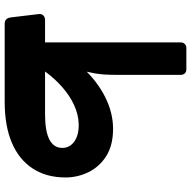

<svg xmlns="http://www.w3.org/2000/svg" viewBox="-18 -772 796 799"><g transform="rotate(90 379.5 -372.0)"><path d="M79 6Q67 6 60.5 0Q54 -6 52 -19L38 -136Q37 -149 44.5 -155.5Q52 -162 63 -162H158Q201 -253 259 -316Q317 -379 383 -412Q449 -445 515 -445Q584 -445 628.5 -417Q673 -389 695.5 -343.5Q718 -298 718 -247Q718 -168 681 -111Q644 -54 574 -24Q504 6 403 6ZM277 -162H456Q525 -162 560 -180Q595 -198 595 -234Q595 -265 568 -284Q541 -303 496 -302Q456 -301 417 -283Q378 -265 342.5 -234Q307 -203 277 -162ZM156 -130V-727Q156 -737 162.5 -743.5Q169 -750 179 -750H268Q279 -750 285 -743.5Q291 -737 291 -727V-460Q291 -430 289.5 -408.5Q288 -387 285 -370Q282 -353 278 -336Q274 -319 268.5 -297.5Q263 -276 257 -246Z"/></g></svg>

Font: Rubik
Style: Bold Italic
Weight: 700
Italic angle: -12°
Designer: Hubert and Fischer
Foundry: Hubert and Fischer
Version: Version 2.300;gftools[0.9.30]